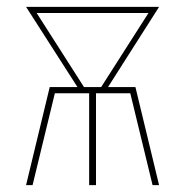

<svg xmlns="http://www.w3.org/2000/svg" viewBox="-20 -540 540 560"><path d="M56 0 125 -286H206L56 -520H444L295 -286H375L444 0H425L360 -268H260V0H240V-268H140L75 0ZM225 -286H275L413 -502H87Z"/></svg>

Font: Zed Mono Thin
Style: Regular
Weight: 100
Monospace: yes
Designer: Belleve Invis
Foundry: Belleve Invis
Version: Version 1.0.0; ttfautohint (v1.8.4)